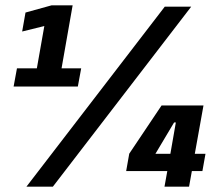

<svg xmlns="http://www.w3.org/2000/svg" viewBox="-20 -699 834 719"><path d="M31 -375H271.5L284 -443H210.5L252 -679H173L75.5 -652L63 -581L146 -601.5L118 -443H43.5ZM79 0H178L696 -674H597ZM596 0H688L698.5 -58.5H738L749.5 -123H709.5L742 -304H585L464 -123.5L452.5 -58.5H606.5ZM562 -123 632 -240.5H638.5L618 -123Z"/></svg>

Font: Anybody Condensed Black
Style: Italic
Weight: 900
Width: 3
Italic angle: -10°
Version: Version 1.113;gftools[0.9.25]